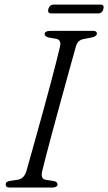

<svg xmlns="http://www.w3.org/2000/svg" viewBox="-20 -838 483 858"><path d="M168 -71Q161 -38.5 184.5 -34.5L220.5 -29Q237 -25.5 237 -14Q237 -7.5 230.8 -3.8Q224.5 0 215.5 0H23.5Q5.5 0 5.5 -13Q4.5 -26 23.5 -29.5L58 -34.5Q87 -39 97.5 -71.5Q103.5 -93.5 115.5 -135.8Q127.5 -178 142.5 -232.2Q157.5 -286.5 173.8 -345.2Q190 -404 204.8 -459.5Q219.5 -515 231 -560Q242.5 -605 248.5 -631.5Q254.5 -659.5 231.5 -664.5L197 -670.5Q179.5 -675 179.5 -686Q180 -700 205.5 -700H396Q413 -700 413 -688.5Q413 -676 392 -671L353.5 -663.5Q327.5 -658.5 320 -633Q312 -605.5 299.2 -559Q286.5 -512.5 270.8 -455.8Q255 -399 238.8 -339.5Q222.5 -280 208 -225.8Q193.5 -171.5 183 -130.8Q172.5 -90 168 -71ZM196 -797.5Q201.5 -817.5 220.5 -817.5H428.5Q447.5 -817.5 442 -797.5Q437 -778 418 -778H210Q191 -778 196 -797.5Z"/></svg>

Font: Fraunces 72pt S050 Light
Style: Italic
Weight: 300
Italic angle: -16°
Version: Version 1.000; ttfautohint (v1.8.3)